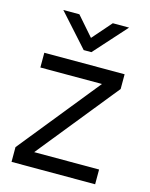

<svg xmlns="http://www.w3.org/2000/svg" viewBox="-108 -773 659 843"><g transform="rotate(15 221.5 -351.5)"><path d="M206 -556 74 -703H147L223 -616L299 -703H373L241 -556ZM42 -500H407V-433H42ZM27 -67H407V0H27ZM112 -67H27L322 -433H407Z"/></g></svg>

Font: Haskoy
Style: Regular
Weight: 400
Designer: Ertekin Erdin
Foundry: Ertekin Erdin
Version: Version 1.500